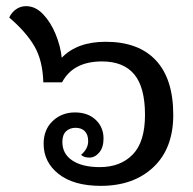

<svg xmlns="http://www.w3.org/2000/svg" viewBox="-20 -598 628 625"><path d="M544 -224Q544 -115 479.5 -54Q415 7 308 7Q220 7 171 -31.5Q122 -70 122 -130Q122 -176 151.5 -204Q181 -232 224 -232Q266 -232 291.5 -208Q317 -184 317 -147Q317 -118 303 -101.5Q289 -85 271 -85Q253 -85 244 -94Q267 -114 267 -138Q267 -160 256 -171Q245 -182 226 -182Q207 -182 195 -170.5Q183 -159 183 -136Q183 -97 215.5 -75.5Q248 -54 305 -54Q372 -54 412 -95Q452 -136 452 -224Q452 -314 417 -356Q382 -398 312 -398Q218 -398 182 -330H121Q119 -401 92 -447.5Q65 -494 10 -541Q18 -558 32.5 -568Q47 -578 65 -578Q95 -578 120 -552Q145 -526 161 -487Q177 -448 181 -410Q231 -462 324 -462Q431 -462 487.5 -401.5Q544 -341 544 -224Z"/></svg>

Font: Krub Medium
Style: Regular
Weight: 500
Designer: Ekaluck Peanpanawate
Foundry: Cadson Demak Co.,Ltd.
Version: Version 1.000; ttfautohint (v1.6)